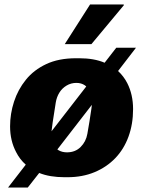

<svg xmlns="http://www.w3.org/2000/svg" viewBox="-20 -781 640 857"><path d="M268 10Q202 10 155 -9L104 56H16L95 -46Q68 -70 52 -102Q25 -153 25 -217Q25 -273 42.5 -327Q60 -381 95.5 -425Q131 -469 186.5 -495Q242 -521 319 -521H334Q400 -521 447 -501L499 -568H587L507 -464Q532 -441 548 -410Q574 -359 574 -294Q574 -227 553.5 -171Q533 -115 494.5 -75Q456 -35 402 -12.5Q348 10 281 10ZM269 -584 382 -761H532L533 -758L388 -584ZM210 -195 365 -395Q362 -398 359 -400Q343 -411 321 -411Q297 -411 277 -399Q257 -387 245 -367.5Q233 -348 229 -324Q221 -274 215 -234Q212 -211 210 -195ZM279 -101Q316 -101 340 -125Q364 -149 370 -184Q375 -210 379.5 -240Q384 -270 388 -296Q389 -305 390 -313L236 -114Q239 -112 242 -110Q258 -101 279 -101Z"/></svg>

Font: Chivo Mono Medium ExtraBold
Style: Italic
Weight: 800
Italic angle: -8.05°
Monospace: yes
Version: Version 1.008